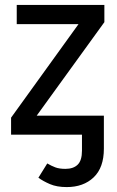

<svg xmlns="http://www.w3.org/2000/svg" viewBox="-20 -547 474 780"><path d="M48 -527H404V-457L129 -77H402V0H25V-69L299 -449H48ZM251 213Q211 213 183 201Q155 189 136 175L172 117Q189 127 205 133Q221 139 246 139Q278 139 295.5 122Q313 105 313 65V-1H402V57Q402 134 360.5 173.5Q319 213 251 213Z"/></svg>

Font: Fira Sans Variable
Style: Regular
Weight: 400
Designer: Carrois Corporate & Edenspiekermann AG
Foundry: Carrois Corporate GbR & Edenspiekermann AG
Version: Version 4.202